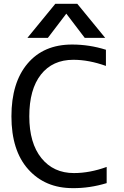

<svg xmlns="http://www.w3.org/2000/svg" viewBox="-20 -976 653 1008"><path d="M532.2 -777.3H424.8L328.1 -904.3L231.4 -777.3H124L270.5 -956.1H385.7ZM540 -99.6V-14.6Q450.2 12.7 361.3 11.7Q216.8 11.7 128.4 -86.9Q40 -185.5 40 -365.2Q40 -542 124.5 -642.1Q209 -742.2 358.4 -742.2Q449.2 -742.2 536.1 -714.8V-629.9Q446.3 -662.1 365.2 -662.1Q255.9 -662.1 194.8 -584.5Q133.8 -506.8 133.8 -365.2Q133.8 -224.6 197.3 -146Q260.7 -67.4 368.2 -67.4Q451.2 -67.4 540 -99.6Z"/></svg>

Font: Nasu
Style: Regular
Weight: 400
Designer: Ryoko NISHIZUKA (kana &amp; ideographs); Paul D. Hunt (Latin, Greek &amp; Cyrillic); Wenlong ZHANG (bopomofo); Sandoll C
Version: Version 2014.1215